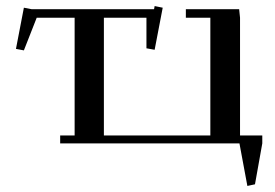

<svg xmlns="http://www.w3.org/2000/svg" viewBox="-20 -469 898 628"><path d="M32.2 -309.1 58.1 -443.8 83 -439H483.9L485.8 -449.2L512.2 -443.8L485.8 -306.2L459 -311V-411.1H319.8V-25.9H668V-411.1H587.9V-439H762.2L765.1 -411.1V-25.9H837.9V0L814 133.8L789.1 139.2L763.2 0H176.8V-25.9H224.1V-411.1H100.1L58.1 -304.2Z"/></svg>

Font: Dehuti
Style: Bold
Weight: 700
Version: Version 1.2